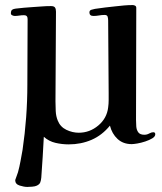

<svg xmlns="http://www.w3.org/2000/svg" viewBox="-20 -571 640 758"><path d="M593 -41Q593 -32 581.5 -25Q570 -18 553.5 -12.5Q537 -7 522 -4.5Q507 -2 500 -2Q466 -2 444 -22.5Q422 -43 414 -75Q383 -37 341.5 -19Q300 -1 251 -1Q225 -1 199 -7Q173 -13 153 -31Q151 9 148.5 49Q146 89 143 130Q142 141 139 149Q136 157 125 162Q119 165 107 166Q95 167 88 167Q75 167 57.5 161.5Q40 156 40 140Q40 140 45 126Q50 112 51 109Q57 87 61 65Q65 43 69 21Q88 -108 88 -237Q88 -366 89 -496Q89 -511 75 -511Q65 -511 56 -509.5Q47 -508 38 -508Q34 -508 28.5 -510.5Q23 -513 23 -518Q23 -529 28 -532.5Q33 -536 42 -537Q58 -539 75 -540.5Q92 -542 108 -543Q126 -544 144 -545.5Q162 -547 181 -547Q193 -547 197 -541.5Q201 -536 201 -525Q201 -437 200 -348.5Q199 -260 199 -171Q199 -153 200 -132.5Q201 -112 208 -95Q218 -70 242 -58.5Q266 -47 291 -47Q334 -47 368 -75.5Q402 -104 407 -147Q409 -161 409 -175.5Q409 -190 409 -203Q409 -275 408 -346.5Q407 -418 407 -490Q407 -498 405 -505Q403 -512 393 -512Q382 -512 371 -510Q360 -508 349 -508Q333 -508 333 -522Q333 -530 341 -532.5Q349 -535 355 -536Q375 -539 395.5 -541.5Q416 -544 436 -546Q453 -548 470 -549.5Q487 -551 504 -551Q509 -551 513.5 -548.5Q518 -546 518 -540Q518 -430 517.5 -319.5Q517 -209 517 -98Q517 -86 518 -72Q519 -58 526 -48.5Q533 -39 550 -39Q560 -39 569 -44Q578 -49 585 -49Q593 -49 593 -41Z"/></svg>

Font: Kaisei Decol
Style: Bold
Weight: 700
Designer: Font-Kai, 金井和夫
Foundry: KAZUO KANAI
Version: Version 5.003